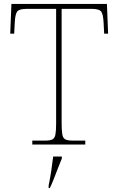

<svg xmlns="http://www.w3.org/2000/svg" viewBox="-20 -734 603 975"><path d="M144 0V-20H209Q234 -20 246 -26Q258 -32 261.5 -51Q265 -70 265 -108V-689H116Q77 -689 67 -675Q57 -661 55 -620L52 -563H32L38 -714H523L529 -563H509L506 -620Q504 -661 494 -675Q484 -689 445 -689H293V-108Q293 -70 296.5 -51Q300 -32 312 -26Q324 -20 349 -20H413V0ZM227 208Q235 170 240.5 132Q246 94 250 61H294V71Q285 92 274.5 119.5Q264 147 253.5 174Q243 201 233 221H227Z"/></svg>

Font: Noto Serif Devanagari Thin
Style: Regular
Weight: 100
Designer: Universal Thirst, Indian Type Foundry and the Monotype Design Team
Foundry: Monotype Imaging Inc.
Version: Version 2.004; ttfautohint (v1.8.4.7-5d5b)